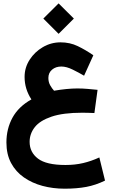

<svg xmlns="http://www.w3.org/2000/svg" viewBox="-20 -806 678 1155"><path d="M240.7 -694.3 332.5 -785.6 424.3 -694.3 332.5 -602.5ZM485.8 -350.6Q455.1 -368.7 417.5 -387.2Q379.9 -405.8 349.1 -405.8Q315.4 -405.8 293.2 -387Q271 -368.2 271 -336.9Q271 -312 282 -292.7Q293 -273.4 305.2 -260.3Q344.7 -267.1 380.1 -270.5Q415.5 -273.9 445.3 -273.9Q477.1 -273.9 507.3 -271.2Q537.6 -268.6 566.9 -265.6L547.9 -126Q532.7 -127 509 -127.4Q485.4 -127.9 474.1 -127.9Q359.4 -127.9 289.8 -104.2Q220.2 -80.6 189.2 -41Q158.2 -1.5 158.2 47.4Q158.2 109.9 208.5 148.2Q258.8 186.5 374 186.5Q431.2 186.5 480 175Q528.8 163.6 577.6 141.1L611.8 280.3Q556.2 307.6 498.8 318.4Q441.4 329.1 368.7 329.1Q298.8 329.1 235.8 312.3Q172.9 295.4 123.8 261.2Q74.7 227.1 46.6 174.6Q18.6 122.1 18.6 50.8Q18.6 -30.8 54.9 -97.7Q91.3 -164.6 168.9 -208Q127.9 -270.5 127.9 -343.3Q127.9 -399.4 158.2 -446.5Q188.5 -493.7 237.8 -522.5Q287.1 -551.3 344.2 -551.3Q400.9 -551.3 448.2 -528.3Q495.6 -505.4 541.5 -473.6Z"/></svg>

Font: Vazir Black FD
Style: Black-FD
Weight: 900
Designer: Saber Rastikerdar
Foundry: Saber Rastikerdar
Version: Version 30.0.0